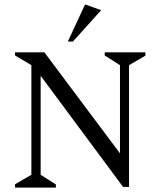

<svg xmlns="http://www.w3.org/2000/svg" viewBox="-20 -849 726 869"><path d="M48 0V-15L122 -58V-554L48 -598V-612H181L523 -155V-554L454 -598V-612H638V-597L564 -554V-3H537L164 -506V-58L233 -14V0ZM287 -661 365 -829 438 -803 310 -661Z"/></svg>

Font: Ancizar Serif Light
Style: Regular
Weight: 300
Designer: Cesar Puertas, Viviana Monsalve, Julian Moncada, Julian Prieto, Jose Castro, Felipe Aragon, Mariel Hernandez, Sara Alarc
Version: Version 8.100